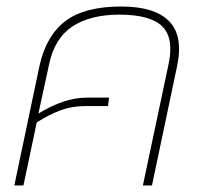

<svg xmlns="http://www.w3.org/2000/svg" viewBox="-20 -570 623 590"><path d="M24 0 101 -366Q121 -459 180 -504.5Q239 -550 352 -550Q456 -550 500 -504.5Q544 -459 524 -366L447 0H419L498 -373Q515 -453 478.5 -489Q442 -525 347 -525Q258 -525 203 -489Q148 -453 131 -373L98 -221Q135 -244 172.5 -257Q210 -270 247 -270H315L312 -244H241Q201 -244 166 -231Q131 -218 93 -194L52 0Z"/></svg>

Font: Kanit Thin
Style: Italic
Weight: 250
Italic angle: -12°
Designer: Katatrad Team
Foundry: CadsonDemak
Version: Version 2.000; ttfautohint (v1.8.3)